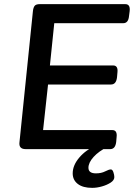

<svg xmlns="http://www.w3.org/2000/svg" viewBox="-20 -720 652 927"><path d="M104 0Q70 0 74 -33L139 -667Q141 -684 147.5 -692Q154 -700 172 -700H585Q610 -700 606 -666L603 -643Q600 -608 575 -608H242L221 -404H526Q551 -404 547 -370L545 -347Q541 -312 516 -312H212L188 -92H522Q547 -92 543 -58L541 -35Q537 0 512 0ZM425 187Q380 187 355.5 168Q331 149 331 117Q331 78 363 40.5Q395 3 444 -17L498 -10Q457 10 432 37.5Q407 65 407 90Q407 117 443 117Q469 117 487.5 107.5Q506 98 515 98Q523 98 527.5 111.5Q532 125 532 135Q532 150 514.5 161.5Q497 173 472.5 180Q448 187 425 187Z"/></svg>

Font: Asap Semi Expanded Semi Expanded Medium
Style: Italic
Weight: 500
Width: 6
Italic angle: -6°
Designer: Pablo Cosgaya
Foundry: Omnibus-Type
Version: Version 3.001; ttfautohint (v1.8.4.7-5d5b)